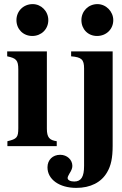

<svg xmlns="http://www.w3.org/2000/svg" viewBox="-20 -711 592 934"><path d="M531 -613C531 -655 496 -691 454 -691C410 -691 376 -657 376 -613C376 -569 408 -536 452 -536C497 -536 531 -569 531 -613ZM215 -613C215 -656 181 -691 139 -691C94 -691 60 -657 60 -613C60 -569 93 -536 137 -536C181 -536 215 -569 215 -613ZM528 -461H326V-437C377 -433 389 -421 389 -378V96C389 149 375 172 341 172C322 172 309 165 309 155C309 150 312 143 318 133C328 118 332 106 332 96C332 66 306 42 273 42C236 42 211 67 211 103C211 162 269 203 351 203C420 203 473 176 501 127C520 95 528 57 528 -2ZM256 0V-24C221 -29 208 -42 208 -85V-461H15V-437C59 -428 69 -418 69 -373V-88C69 -42 62 -35 16 -24V0Z"/></svg>

Font: XITS Math
Style: Bold
Weight: 700
Designer: MicroPress Inc., with final additions and corrections provided by Coen Hoffman, Elsevier (retired)
Version: Version 1.105